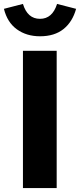

<svg xmlns="http://www.w3.org/2000/svg" viewBox="-59 -959 408 979"><path d="M0 0ZM58 0V-700H230V0ZM145 -863Q208 -863 232 -939Q256 -933 280.5 -926.5Q305 -920 329 -914Q311 -848 265 -811Q219 -774 145 -774Q76 -774 27 -809.5Q-22 -845 -39 -914Q-15 -920 9.5 -926.5Q34 -933 58 -939Q81 -863 145 -863Z"/></svg>

Font: Rosa Sans Black
Style: Regular
Weight: 900
Designer: Pentagram / MCKL
Foundry: Pentagram / MCKL
Version: Version 1.005;September 16, 2019;FontCreator 11.5.0.2425 64-